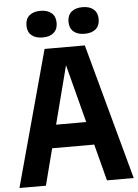

<svg xmlns="http://www.w3.org/2000/svg" viewBox="-62 -995 749 1042"><g transform="rotate(-5 312.5 -474.0)"><path d="M1.1 0 202.7 -740H421.9L623.6 0H477.8L302.7 -673H318.9L145.2 0ZM123 -199.4 151.3 -325.1H472.7L501 -199.4ZM427.1 -802.9Q388.3 -802.9 366.5 -821.7Q344.8 -840.6 344.8 -875.3Q344.8 -910.2 366.5 -929.1Q388.3 -948 427.1 -948Q465.8 -948 487.6 -929.1Q509.3 -910.2 509.3 -875.3Q509.3 -840.6 487.6 -821.7Q465.8 -802.9 427.1 -802.9ZM197.9 -802.9Q159.1 -802.9 137.4 -821.7Q115.7 -840.6 115.7 -875.3Q115.7 -910.2 137.4 -929.1Q159.1 -948 197.9 -948Q236.7 -948 258.4 -929.1Q280.2 -910.2 280.2 -875.3Q280.2 -840.6 258.4 -821.7Q236.7 -802.9 197.9 -802.9Z"/></g></svg>

Font: Encode Sans Condensed Thin
Style: Regular
Weight: 100
Width: 3
Designer: Multiple Designers
Foundry: Impallari Type
Version: Version 3.002